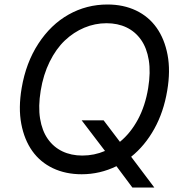

<svg xmlns="http://www.w3.org/2000/svg" viewBox="-20 -757 816 845"><path d="M715.9 -358Q700.3 -264.2 659.1 -190Q617.9 -115.8 557.2 -67.1L659.1 68.2H562.5L492.5 -25.6Q419.7 9.9 339.5 9.9Q269.2 9.9 213.2 -16.5Q157.3 -43 122.2 -92.3Q87 -141.7 73.7 -211.8Q60.4 -282 75.3 -369.3Q94.1 -480.8 148.8 -564.8Q203.5 -648.8 282.1 -693Q360.8 -737.2 453.1 -737.2Q523.1 -737.2 578.7 -710.8Q634.2 -684.3 669.2 -634.9Q704.2 -585.6 717.5 -515.4Q730.8 -445.3 715.9 -358ZM339.5 -227.3H436.1L507.8 -132.8Q554.7 -171.2 587 -231.2Q619.3 -291.2 632.1 -369.3Q643.5 -438.9 634.8 -492.4Q626.1 -545.8 600.7 -581.9Q575.3 -617.9 536.6 -636.4Q497.9 -654.8 448.9 -654.8Q398.1 -654.8 351 -635.1Q304 -615.4 265.3 -578.7Q226.6 -541.9 198.5 -485.1Q170.5 -428.3 159.1 -358Q147.7 -288.4 156.4 -234.9Q165.1 -181.5 190.5 -145.4Q215.9 -109.4 254.6 -90.9Q293.3 -72.4 342.3 -72.4Q394.9 -72.4 442.1 -92.7Z"/></svg>

Font: Karasuma Gothic
Style: Italic
Weight: 400
Italic angle: -9.39999°
Designer: Rasmus Andersson / Ryoko Nishizuka
Foundry: Genbu
Version: Version 1.00